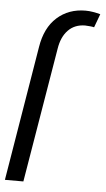

<svg xmlns="http://www.w3.org/2000/svg" viewBox="-81 -795 457 831"><g transform="rotate(5 147.5 -380.0)"><path d="M52.9 0H-27.3L69.6 -585.6Q83.1 -670.1 133.3 -715Q183.6 -759.9 256.7 -759.9Q272.7 -759.9 289.1 -757.1Q305.4 -754.3 321.4 -750L299.7 -691.4Q293 -693.2 282.3 -694.2Q271.7 -695.3 260.3 -695.7Q215.2 -695.3 187 -666.2Q158.7 -637.1 150.6 -585.6Z"/></g></svg>

Font: Inter UI Light
Style: Italic
Weight: 300
Italic angle: 9.39999°
Designer: Rasmus Andersson
Foundry: rsms
Version: 3.2;8d6f07862